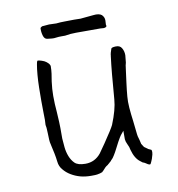

<svg xmlns="http://www.w3.org/2000/svg" viewBox="-73 -676 705 759"><g transform="rotate(-10 279.5 -296.5)"><path d="M390.6 -433.6 391.6 -439.5V-441.4Q391.6 -446.3 398.4 -465.8Q400.4 -470.7 417 -471.2Q433.6 -471.7 440.4 -460Q448.2 -447.3 448.2 -430.7Q446.3 -411.1 445.3 -401.4Q444.3 -395.5 442.4 -389.6V-388.7Q441.4 -381.8 440.4 -374Q439.5 -366.2 433.6 -322.3Q429.7 -293 427.7 -268.6Q425.8 -248 427.7 -223.6Q429.7 -197.3 433.6 -168.9Q438.5 -125 439.5 -115.2Q439.5 -109.4 445.3 -90.8Q447.3 -81.1 449.2 -74.2L458 -60.5L471.7 -50.8L472.7 -49.8Q477.5 -47.9 483.4 -44.9Q485.4 -44.9 486.3 -40Q487.3 -35.2 485.4 -25.4Q484.4 -22.5 480.5 -8.8Q476.6 1 475.6 2.9Q473.6 6.8 471.7 10.7L468.8 11.7Q461.9 10.7 453.1 3.9Q447.3 0 442.4 -1Q438.5 -3.9 433.6 -7.8Q413.1 -22.5 403.3 -58.6Q401.4 -66.4 400.4 -70.3Q396.5 -79.1 394.5 -84Q392.6 -88.9 390.6 -93.8Q389.6 -98.6 388.7 -103.5Q388.7 -108.4 388.7 -118.2V-137.7L376 -122.1Q372.1 -117.2 361.3 -97.7Q355.5 -85.9 348.6 -73.2Q341.8 -59.6 335 -48.8Q329.1 -38.1 320.3 -30.3L319.3 -28.3L315.4 -25.4L311.5 -21.5L306.6 -17.6L304.7 -15.6Q297.9 -11.7 293.9 -7.8L282.2 4.9Q280.3 5.9 278.3 8.8Q269.5 12.7 256.8 14.6Q252 15.6 233.4 15.6Q209 15.6 189.5 10.3Q169.9 4.9 152.8 -5.4Q135.7 -15.6 124 -30.3Q112.3 -43.9 110.4 -62.5Q108.4 -80.1 105 -96.7Q101.6 -113.3 97.7 -129.9Q93.8 -145.5 93.8 -153.3Q93.8 -167 92.8 -180.7Q91.8 -190.4 91.8 -200.2V-201.2Q90.8 -208 89.8 -213.9Q89.8 -222.7 90.8 -234.4Q90.8 -242.2 90.3 -262.7Q89.8 -283.2 89.8 -309.1Q89.8 -335 90.3 -362.8Q90.8 -390.6 92.8 -414.1Q94.7 -437.5 97.7 -454.1Q99.6 -465.8 101.6 -468.8H102.5Q102.5 -469.7 104.5 -469.7Q108.4 -469.7 119.1 -466.3Q129.9 -462.9 136.2 -458Q142.6 -453.1 146.5 -448.2Q150.4 -442.4 150.4 -439.5Q150.4 -423.8 148.4 -409.2Q145.5 -394.5 143.6 -378.9Q141.6 -364.3 140.6 -349.6Q139.6 -335 139.6 -321.3Q139.6 -289.1 142.6 -255.9Q145.5 -210.9 145.5 -191.4V-149.4Q145.5 -143.6 148.4 -114.3Q150.4 -94.7 157.2 -77.1Q164.1 -59.6 175.8 -47.9Q188.5 -35.2 218.8 -35.2Q238.3 -35.2 253.9 -43Q269.5 -50.8 281.2 -65.4Q292 -80.1 306.6 -101.6Q341.8 -153.3 348.6 -168Q372.1 -225.6 375 -265.6Q383.8 -380.9 390.6 -432.6ZM298.8 -603.5 350.6 -608.4Q374 -611.3 384.8 -602.5Q394.5 -592.8 394.5 -580.1L393.6 -562.5Q398.4 -552.7 383.8 -550.8L369.1 -551.8H271.5Q247.1 -551.8 227.5 -547.9Q220.7 -547.9 213.9 -547.9Q199.2 -547.9 194.3 -546.9Q180.7 -544.9 173.8 -545.9Q172.9 -545.9 156.2 -547.9Q144.5 -548.8 140.1 -564Q135.7 -579.1 136.7 -593.8V-594.7Q143.6 -601.6 149.4 -600.6L171.9 -602.5H173.8L201.2 -601.6Q217.8 -603.5 236.3 -603.5Q279.3 -604.5 298.8 -603.5Z"/></g></svg>

Font: ToneOZ-Zhuyin-Tsuipita-TC
Style: Regular
Weight: 400
Designer: ÂÆ£ÂøóÂáåJeffrey Xuan(jeffreyx@gmail.com, ToneOZ.com) ÈòøÂù§(cjkFonts)
Foundry: ToneOZ
Version: Version 0.240710